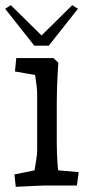

<svg xmlns="http://www.w3.org/2000/svg" viewBox="-21 -719 347 744"><path d="M40 5 35 -43 147 -66 107 -29Q109 -37 112.5 -57Q116 -77 119.5 -99.5Q123 -122 123 -134V-356Q123 -369 120.5 -389.5Q118 -410 114.5 -432Q111 -454 108 -469L147 -423L37 -442L42 -494H186L205 -476Q204 -461 202.5 -434.5Q201 -408 200 -379Q199 -350 199 -326V-164Q199 -125 202 -84Q205 -43 208 -25L171 -62L284 -52L277 0H150Q140 0 121 1Q102 2 80.5 3Q59 4 40 5ZM259 -699 281 -685 168 -542H112L-1 -685L21 -699L164 -558H116Z"/></svg>

Font: Andada Pro
Style: Regular
Weight: 400
Designer: Carolina Giovagnoli
Foundry: Huerta Tipografica
Version: Version 3.003